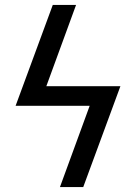

<svg xmlns="http://www.w3.org/2000/svg" viewBox="-20 -755 540 775"><path d="M316 0H222L342 -328H43L193 -735H287L167 -407H466Z"/></svg>

Font: Iosevka Term Curly Md Obl
Style: Regular
Weight: 500
Italic angle: -9°
Designer: Belleve Invis
Foundry: Belleve Invis
Version: Version 32.3.0